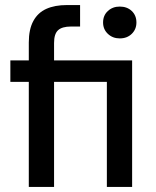

<svg xmlns="http://www.w3.org/2000/svg" viewBox="-20 -740 619 760"><path d="M94 0V-416H21V-501H94V-572Q94 -624 112 -657Q130 -690 163.5 -705Q197 -720 245 -720H297V-635H261Q226 -635 210 -620.5Q194 -606 194 -570V-501H503V0H403V-416H194V0ZM454 -588Q426 -588 407 -606Q388 -624 388 -651Q388 -679 407 -696.5Q426 -714 454 -714Q483 -714 501.5 -696.5Q520 -679 520 -651Q520 -624 501.5 -606Q483 -588 454 -588Z"/></svg>

Font: DMSans_18ptMedium
Style: Regular
Weight: 500
Designer: Colophon Foundry, Jonny Pinhorn
Foundry: Colophon Foundry
Version: Version 4.004;gftools[0.9.30]